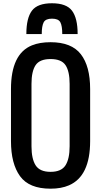

<svg xmlns="http://www.w3.org/2000/svg" viewBox="-20 -1141 616 1170"><path d="M140.6 -933.6Q140.6 -1031.2 174.8 -1076.2Q209 -1121.1 296.4 -1121.1Q384.8 -1121.1 418.9 -1075.7Q453.1 -1030.3 453.1 -933.6H359.4Q359.4 -983.4 347.7 -1005.4Q335.9 -1027.3 296.9 -1027.3Q257.8 -1027.3 246.1 -1004.9Q234.4 -982.4 234.4 -933.6ZM404.3 -250V-629.9Q404.3 -706.1 379.4 -743.7Q354.5 -781.2 288.1 -781.2Q221.7 -781.2 196.8 -743.7Q171.9 -706.1 171.9 -629.9V-250Q171.9 -172.9 197.3 -133.3Q222.7 -93.8 288.1 -93.8Q353.5 -93.8 378.9 -133.3Q404.3 -172.9 404.3 -250ZM288.1 8.8Q157.2 8.8 102.1 -67.4Q46.9 -143.6 46.9 -281.2V-598.6Q46.9 -813 174.8 -864.7Q221.7 -883.8 288.1 -883.8Q416 -883.8 472.7 -810.5Q529.3 -737.3 529.3 -598.6V-281.2Q529.3 -67.4 400.4 -11.7Q353.5 8.8 288.1 8.8Z"/></svg>

Font: Oswald-Regular
Style: Regular
Weight: 400
Designer: vernon adams
Foundry: vernon adams
Version: Version 2.002; ttfautohint (v0.92.18-e454-dirty) -l 8 -r 50 